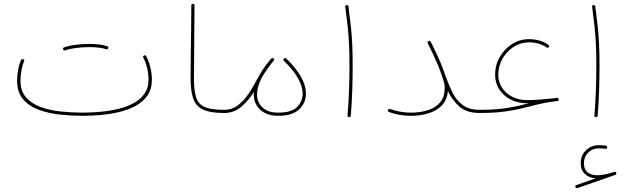

<svg xmlns="http://www.w3.org/2000/svg" viewBox="-20 -604 3267 1003"><path d="M69.3 -182.1Q69.3 -209.5 75 -240.5Q80.6 -271.5 89.8 -290Q93.3 -297.9 101.6 -293.9Q109.4 -290.5 105.5 -282.2Q97.7 -267.1 92.3 -237.1Q86.9 -207 86.9 -182.1Q86.9 -128.9 115.5 -95.9Q144 -63 191.7 -45.4Q239.3 -27.8 296.6 -21.7Q354 -15.6 411.6 -15.6Q454.6 -15.6 502.2 -19.8Q549.8 -23.9 594.7 -34.4Q639.6 -44.9 676 -64.2Q712.4 -83.5 734.1 -113.8Q755.9 -144 755.9 -187Q755.9 -218.3 748 -250.5Q740.2 -282.7 729 -301.8Q724.6 -309.1 731.9 -313.5Q739.3 -317.9 743.7 -310.5Q756.3 -288.6 764.9 -254.4Q773.4 -220.2 773.4 -187Q773.4 -137.7 749.5 -104Q725.6 -70.3 686 -49.6Q646.5 -28.8 598.6 -17.8Q550.8 -6.8 502 -2.9Q453.1 1 411.6 1Q355.5 1 295.7 -5.1Q235.8 -11.2 184.3 -29.8Q132.8 -48.3 101.1 -85Q69.3 -121.6 69.3 -182.1ZM310.1 -345.7Q307.1 -354.5 314.9 -356.4Q340.3 -365.7 376 -370.1Q411.6 -374.5 446.3 -374.5Q474.1 -374.5 499 -371.6Q523.9 -368.7 540.5 -362.3Q548.8 -359.4 545.4 -351.6Q544.4 -349.1 541.3 -346.9Q538.1 -344.7 534.7 -346.7Q521 -352.1 497.3 -355Q473.6 -357.9 446.3 -357.9Q412.1 -357.9 377.9 -353.5Q343.8 -349.1 320.8 -340.8Q313.5 -337.9 310.1 -345.7Z M975.6 -194.3Q975.6 -251.5 976.6 -316.7Q977.5 -381.8 978.5 -448.5Q979.5 -515.1 979.5 -575.7Q979.5 -584 987.8 -584Q996.1 -584 996.1 -575.7Q996.1 -484.4 994.6 -382.3Q993.2 -280.3 993.2 -194.3Q993.2 -131.8 1004.4 -95.9Q1015.6 -60.1 1049.3 -45.2Q1083 -30.3 1149.9 -30.3H1150.4Q1158.7 -30.3 1158.7 -22Q1158.7 -13.7 1150.4 -13.7H1149.9Q1080.1 -13.7 1042.2 -30.8Q1004.4 -47.9 990 -87.6Q975.6 -127.4 975.6 -194.3Z M1142.1 -22Q1142.1 -30.3 1150.4 -30.3Q1192.9 -30.3 1225.1 -55.7Q1257.3 -81.1 1282 -119.1Q1306.6 -157.2 1326.2 -195.3Q1332 -206.5 1339.8 -219.2Q1361.3 -256.8 1397 -297.9Q1399.4 -300.8 1403.3 -300.8Q1406.7 -300.8 1409.2 -298.8Q1415 -293.9 1409.7 -287.1Q1409.7 -287.1 1409.7 -287.1Q1409.7 -287.1 1409.7 -287.1Q1395 -269.5 1377.4 -244.9Q1359.9 -220.2 1346.7 -196.8Q1322.8 -149.4 1322.8 -110.4Q1322.8 -69.8 1351.1 -42.7Q1379.4 -15.6 1433.1 -15.6Q1503.4 -15.6 1532.2 -45.2Q1561 -74.7 1561 -115.2Q1561 -152.3 1536.4 -196Q1511.7 -239.7 1463.4 -285.6Q1457 -292 1462.9 -297.9Q1469.2 -304.2 1475.1 -298.3Q1524.9 -251 1551.5 -204.3Q1578.1 -157.7 1578.1 -115.2Q1578.1 -65.9 1542.7 -32.5Q1507.3 1 1433.1 1Q1374 1 1339.8 -30.5Q1305.7 -62 1305.7 -110.4Q1305.7 -116.7 1306.2 -123.5Q1279.3 -80.1 1241.5 -46.9Q1203.6 -13.7 1150.4 -13.7Q1142.1 -13.7 1142.1 -22Z M1783.7 -568.4Q1782.7 -576.7 1791 -577.6Q1799.3 -578.6 1800.3 -570.3Q1808.1 -511.7 1813 -465.8Q1817.9 -419.9 1820.1 -371.8Q1822.3 -323.7 1822.3 -259.3Q1822.3 -198.7 1820.1 -129.9Q1817.9 -61 1812.5 0Q1811.5 8.8 1803.2 7.8Q1794.4 6.8 1795.4 -1Q1800.8 -61 1803.2 -129.9Q1805.7 -198.7 1805.7 -259.3Q1805.7 -323.2 1803.5 -370.8Q1801.3 -418.5 1796.4 -464.1Q1791.5 -509.8 1783.7 -568.4Z M2007.3 -29.8Q2009.8 -37.6 2018.1 -34.7Q2044.4 -24.9 2071.8 -20.3Q2099.1 -15.6 2127 -15.6Q2176.3 -15.6 2216.3 -28.6Q2256.3 -41.5 2279.8 -70.1Q2303.2 -98.6 2303.2 -145Q2303.2 -157.7 2300.5 -169.4Q2297.9 -181.2 2293.9 -192.4V-192.9Q2292.5 -196.8 2290.5 -202.1Q2278.8 -237.3 2267.6 -264.2Q2256.3 -291 2243.9 -317.6Q2231.4 -344.2 2214.8 -377.4Q2210.9 -385.7 2218.8 -389.2Q2227.1 -393.1 2230.5 -385.3Q2247.1 -352.1 2259.8 -325.2Q2272.5 -298.3 2283.9 -271Q2295.4 -243.7 2307.1 -208Q2323.2 -162.6 2343 -122.1Q2362.8 -81.5 2395.8 -56.2Q2428.7 -30.8 2483.9 -30.3H2484.4Q2492.7 -30.3 2492.7 -22Q2492.7 -13.7 2484.4 -13.7H2483.9Q2417 -14.2 2379.6 -47.6Q2342.3 -81.1 2319.8 -127.9Q2315.4 -81.1 2287.6 -52.7Q2259.8 -24.4 2217.3 -11.7Q2174.8 1 2127 1Q2097.7 1 2068.8 -3.7Q2040 -8.3 2012.2 -19Q2004.4 -21.5 2007.3 -29.8Z M2475.6 -22Q2475.6 -30.3 2484.4 -30.3Q2532.7 -30.3 2573 -33.4Q2613.3 -36.6 2654.1 -44.2Q2694.8 -51.8 2743.2 -64.5Q2738.3 -64.5 2733.4 -64.5Q2686 -64.5 2648.2 -83.7Q2610.4 -103 2588.4 -136.7Q2566.4 -170.4 2566.4 -213.4Q2566.4 -263.7 2590.6 -305.9Q2614.7 -348.1 2654.8 -373.8Q2694.8 -399.4 2743.2 -399.4Q2801.8 -399.4 2844.7 -370.1Q2851.6 -365.2 2846.7 -358.4Q2841.8 -351.6 2835 -356.4Q2796.4 -382.8 2743.2 -382.8Q2700.2 -382.8 2663.8 -359.6Q2627.4 -336.4 2605.2 -297.9Q2583 -259.3 2583 -213.4Q2583 -175.8 2602.5 -145.8Q2622.1 -115.7 2656 -98.4Q2689.9 -81.1 2733.4 -81.1Q2763.7 -81.1 2796.9 -83.5Q2830.1 -85.9 2869.6 -90.3Q2878.9 -91.8 2889.2 -92.8Q2897.5 -93.3 2898.4 -85Q2899.4 -76.7 2891.1 -76.2Q2886.7 -75.7 2882.3 -75.2Q2850.1 -71.3 2818.6 -64.9Q2787.1 -58.6 2747.1 -47.9Q2698.2 -35.2 2656.7 -27.6Q2615.2 -20 2574.2 -16.8Q2533.2 -13.7 2484.4 -13.7Q2475.6 -13.7 2475.6 -22Z M2986.3 373.5Q2983.4 365.7 2990.7 362.8L3091.3 327.6Q3057.1 325.2 3035.4 304.9Q3013.7 284.7 3013.7 249Q3013.7 208 3041 181.2Q3068.4 154.3 3109.4 154.3Q3116.7 154.3 3127.4 155Q3138.2 155.8 3145 156.7Q3151.9 157.7 3151.9 165Q3151.9 175.3 3142.1 173.3Q3136.7 172.4 3126.5 171.6Q3116.2 170.9 3109.4 170.9Q3075.2 170.9 3052.7 192.9Q3030.3 214.8 3030.3 249Q3030.3 280.3 3049.1 295.9Q3067.9 311.5 3100.6 311.5Q3136.2 311.5 3189 293.9Q3196.3 291.5 3199.2 299.3Q3201.7 307.6 3194.3 309.6L2996.6 378.4Q2989.3 381.3 2986.3 373.5ZM3073.2 -568.4Q3072.3 -576.7 3080.6 -577.6Q3088.9 -578.6 3089.8 -570.3Q3097.7 -511.7 3102.5 -465.8Q3107.4 -419.9 3109.6 -371.8Q3111.8 -323.7 3111.8 -259.3Q3111.8 -198.7 3109.6 -129.9Q3107.4 -61 3102.1 0Q3101.1 8.8 3092.8 7.8Q3084 6.8 3085 -1Q3090.3 -61 3092.8 -129.9Q3095.2 -198.7 3095.2 -259.3Q3095.2 -323.2 3093 -370.8Q3090.8 -418.5 3085.9 -464.1Q3081.1 -509.8 3073.2 -568.4Z"/></svg>

Font: Mikhak-DS2-FD Thin
Style: Regular
Weight: 100
Designer: Amin Abedi
Version: Version 3.2